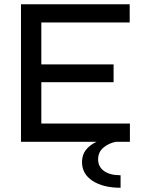

<svg xmlns="http://www.w3.org/2000/svg" viewBox="-20 -669 693 906"><path d="M175 -281V-86H593V0H527Q492 7 467.5 28Q443 49 443 83Q443 118 471 138Q499 158 549 158V217Q467 217 417 184.5Q367 152 367 96Q367 61 386 37.5Q405 14 436 0H79V-649H592V-563H175V-365H516V-281Z"/></svg>

Font: Syne Medium
Style: Regular
Weight: 500
Designer: Lucas Descroix
Foundry: Bonjour Monde
Version: Version 2.200; ttfautohint (v1.8.4)